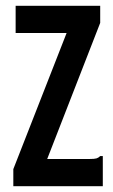

<svg xmlns="http://www.w3.org/2000/svg" viewBox="-20 -643 390 663"><path d="M26 -59 210 -529H34V-623H326V-564L143 -94H289Q306 -94 313 -96Q320 -98 326 -104H335V0H26Z"/></svg>

Font: Inconsolata ExtraCondensed ExtraBold
Style: Regular
Weight: 800
Width: 2
Monospace: yes
Designer: Raph Levien, Cyreal, Brenton Simpson
Foundry: Raph Levien, Cyreal, Google
Version: Version 3.001; ttfautohint (v1.8.2.53-6de2)